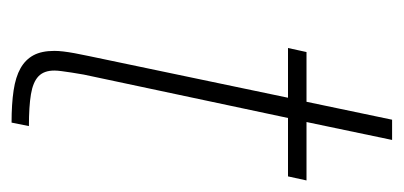

<svg xmlns="http://www.w3.org/2000/svg" viewBox="-203 -495 698 332"><g transform="rotate(90 146.0 -329.0)"><path d="M192 0Q160 0 136.5 -3.5Q113 -7 98 -15.5Q83 -24 75.5 -38Q68 -52 68 -74Q68 -81 69 -89.5Q70 -98 72 -109Q74 -120 77 -134L149 -478H63L70 -510H156L187 -658H222L191 -510H292L285 -478H184L109 -125Q107 -114 105.5 -104Q104 -94 103 -86.5Q102 -79 102 -74Q102 -56 112 -46.5Q122 -37 143 -33.5Q164 -30 198 -30Z"/></g></svg>

Font: Saira SemiCondensed Thin
Style: Italic
Weight: 250
Width: 4
Italic angle: -12°
Designer: Hector Gatti with collaboration of the Omnibus-Type team
Foundry: Omnibus-Type
Version: Version 1.101